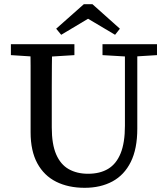

<svg xmlns="http://www.w3.org/2000/svg" viewBox="-20 -881 798 916"><path d="M384 15Q306 15 248 -14Q190 -43 158 -102Q126 -161 126 -250V-360Q126 -412 126 -463.5Q126 -515 126 -567Q126 -619 125 -670H229Q228 -619 227.5 -567.5Q227 -516 227 -464.5Q227 -413 227 -360V-273Q227 -193 248 -144.5Q269 -96 308 -74Q347 -52 400 -52Q457 -52 496 -75.5Q535 -99 555.5 -149.5Q576 -200 576 -281V-670H635V-267Q635 -171 604 -108.5Q573 -46 516.5 -15.5Q460 15 384 15ZM32 -618V-670H335V-618L206 -610H157ZM469 -618V-670H729V-618L616 -611H588ZM421 -861 552 -744 529 -715 359 -816H441L272 -715L248 -744L380 -861Z"/></svg>

Font: Source Serif 4
Style: Regular
Weight: 400
Designer: Frank Grießhammer
Foundry: Adobe Systems Incorporated
Version: Version 4.004;hotconv 1.0.116;makeotfexe 2.5.65601